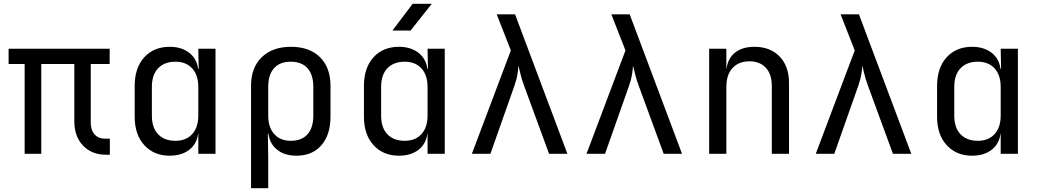

<svg xmlns="http://www.w3.org/2000/svg" viewBox="-20 -805 5440 1005"><path d="M536 5Q460 5 414.5 -43Q369 -91 369 -170V-470H196V0H109V-470H25V-550H554V-470H455V-164Q455 -123 475.5 -101Q496 -79 531 -79H555V5Z M868 10Q786 10 735.5 -45Q685 -100 685 -194V-355Q685 -450 735 -505Q785 -560 868 -560Q930 -560 970 -529Q1010 -498 1017 -445H1020L1018 -550H1108V0H1018V-105H1017Q1010 -51 970 -20.5Q930 10 868 10ZM898 -68Q954 -68 986 -103Q1018 -138 1018 -200V-350Q1018 -412 986 -447Q954 -482 898 -482Q841 -482 808 -448Q775 -414 775 -350V-200Q775 -136 808 -102Q841 -68 898 -68Z M1294 180V-356Q1294 -451 1350 -505.5Q1406 -560 1503 -560Q1600 -560 1655 -505.5Q1710 -451 1710 -356V-195Q1710 -100 1662.5 -45Q1615 10 1532 10Q1470 10 1431 -21Q1392 -52 1385 -105H1382L1384 20V180ZM1502 -68Q1559 -68 1589.5 -102Q1620 -136 1620 -200V-350Q1620 -414 1589.5 -448Q1559 -482 1502 -482Q1445 -482 1414.5 -448Q1384 -414 1384 -350V-200Q1384 -138 1415.5 -103Q1447 -68 1502 -68Z M2034 -645 2140 -785H2240L2129 -645ZM2068 10Q1986 10 1935.5 -45Q1885 -100 1885 -194V-355Q1885 -450 1935 -505Q1985 -560 2068 -560Q2130 -560 2170 -529Q2210 -498 2217 -445H2220L2218 -550H2308V0H2218V-105H2217Q2210 -51 2170 -20.5Q2130 10 2068 10ZM2098 -68Q2154 -68 2186 -103Q2218 -138 2218 -200V-350Q2218 -412 2186 -447Q2154 -482 2098 -482Q2041 -482 2008 -448Q1975 -414 1975 -350V-200Q1975 -136 2008 -102Q2041 -68 2098 -68Z M2450 0 2654 -541 2580 -730H2676L2950 0H2854L2723 -357Q2710 -392 2704 -419Q2698 -446 2693 -461Q2693 -446 2689 -419Q2685 -392 2673 -357L2547 0Z M3050 0 3254 -541 3180 -730H3276L3550 0H3454L3323 -357Q3310 -392 3304 -419Q3298 -446 3293 -461Q3293 -446 3289 -419Q3285 -392 3273 -357L3147 0Z M3692 0V-550H3782V-445H3783Q3790 -500 3828 -530Q3866 -560 3929 -560Q4012 -560 4061 -509Q4110 -458 4110 -370V0H4020V-354Q4020 -417 3988.5 -450.5Q3957 -484 3903 -484Q3847 -484 3814.5 -449Q3782 -414 3782 -350V0Z M4250 0 4454 -541 4380 -730H4476L4750 0H4654L4523 -357Q4510 -392 4504 -419Q4498 -446 4493 -461Q4493 -446 4489 -419Q4485 -392 4473 -357L4347 0Z M5068 10Q4986 10 4935.5 -45Q4885 -100 4885 -194V-355Q4885 -450 4935 -505Q4985 -560 5068 -560Q5130 -560 5170 -529Q5210 -498 5217 -445H5220L5218 -550H5308V0H5218V-105H5217Q5210 -51 5170 -20.5Q5130 10 5068 10ZM5098 -68Q5154 -68 5186 -103Q5218 -138 5218 -200V-350Q5218 -412 5186 -447Q5154 -482 5098 -482Q5041 -482 5008 -448Q4975 -414 4975 -350V-200Q4975 -136 5008 -102Q5041 -68 5098 -68Z"/></svg>

Font: JetBrainsMonoNL NFM
Style: Regular
Weight: 400
Monospace: yes
Designer: Philipp Nurullin, Konstantin Bulenkov
Foundry: JetBrains
Version: Version 2.304; ttfautohint (v1.8.4.7-5d5b);Nerd Fonts 3.3.0